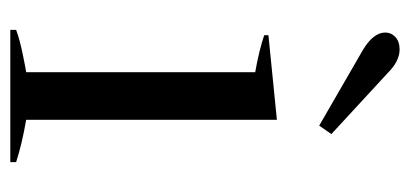

<svg xmlns="http://www.w3.org/2000/svg" viewBox="-226 -550 776 363"><g transform="rotate(90 161.5 -368.0)"><path d="M75 -666Q41 -686 41 -709Q41 -720 49.5 -728Q58 -736 73 -736Q95 -736 117 -714L233 -607L217 -584ZM36 -11Q55 -18 82 -23.5Q109 -29 116 -30V-463Q76 -470 46 -480V-488L206 -504V-30Q252 -22 286 -11V0H36Z"/></g></svg>

Font: Trirong
Style: Regular
Weight: 400
Designer: Katatrad Team
Foundry: CadsonDemak
Version: Version 1.001